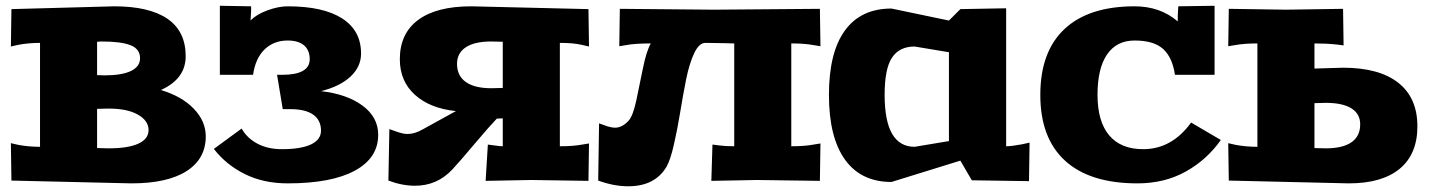

<svg xmlns="http://www.w3.org/2000/svg" viewBox="-20 -632 5000 672"><path d="M18.1 -130.9 43.9 -125Q80.1 -118.2 120.1 -118.2V-481.9Q80.1 -481.9 43.9 -475.1L18.1 -469.2L20 -600.1L379.9 -609.9Q502.4 -609.9 566.2 -566.2Q629.9 -522.5 629.9 -435.1Q629.9 -356 543 -316.9Q615.7 -295.4 658 -251.7Q700.2 -208 700.2 -154.8Q700.2 -76.2 633.1 -33.2Q565.9 9.8 439.9 9.8L20 0ZM319.8 -113.8 359.9 -112.8Q428.2 -112.8 464.1 -129.2Q500 -145.5 500 -176.8Q500 -209.5 462.9 -230.7Q425.8 -252 359.9 -252L319.8 -251ZM319.8 -369.1 345.2 -368.2Q406.2 -368.2 438.2 -383.5Q470.2 -398.9 470.2 -428.2Q470.2 -460.4 437.3 -473.6Q404.3 -486.8 335 -486.8L319.8 -485.8Z M728.5 -110.8 825.7 -182.1Q844.2 -148.9 880.6 -129.4Q917 -109.9 966.8 -109.9Q1033.2 -109.9 1068.4 -126.5Q1103.5 -143.1 1103.5 -174.8Q1103.5 -211.4 1076.2 -230.7Q1048.8 -250 996.6 -250H969.7L949.7 -370.1H966.8Q1064 -370.1 1064 -424.8Q1064 -456.5 1043.9 -473.4Q1023.9 -490.2 986.8 -490.2Q938.5 -490.2 906.2 -459.2Q874 -428.2 865.7 -370.1H749.5V-611.8L858.9 -609.9V-594.2Q856.9 -567.9 856.9 -560.1Q877 -581.5 915.8 -595.7Q954.6 -609.9 986.8 -609.9Q1111.8 -609.9 1177.7 -567.4Q1243.7 -524.9 1243.7 -444.8Q1243.7 -398.4 1206.8 -364Q1169.9 -329.6 1103.5 -313Q1194.3 -302.7 1249 -262.2Q1303.7 -221.7 1303.7 -160.2Q1303.7 -79.1 1221.9 -34.7Q1140.1 9.8 986.8 9.8Q902.8 9.8 837.4 -22.5Q772 -54.7 728.5 -110.8Z M1339.4 0 1342.8 -180.2Q1348.6 -178.2 1359.4 -174.3Q1370.1 -170.4 1376 -168.5Q1381.8 -166.5 1390.4 -164.8Q1398.9 -163.1 1406.7 -163.1Q1431.6 -163.1 1459.5 -179.2L1575.7 -243.2Q1485.4 -252.4 1432.4 -300Q1379.4 -347.7 1379.4 -424.8Q1379.4 -514.6 1443.6 -562.3Q1507.8 -609.9 1629.4 -609.9L2039.6 -600.1L2041.5 -469.2L2015.6 -475.1Q1987.8 -481.9 1939.5 -481.9V-268.1V-120.1Q1986.3 -120.1 2017.6 -126L2041.5 -129.9L2039.6 1L1839.4 -2L1679.7 1L1687.5 -126L1710.4 -123Q1729 -120.1 1739.7 -120.1V-217.8L1718.8 -216.8Q1692.9 -189.9 1639.4 -126.5Q1585.9 -63 1562.5 -38.1Q1509.3 18.1 1432.6 18.1Q1387.2 18.1 1339.4 0ZM1579.6 -408.2Q1579.6 -366.7 1610.4 -345Q1641.1 -323.2 1699.7 -323.2L1739.7 -324.2V-485.8L1699.7 -486.8Q1641.1 -486.8 1610.4 -466.6Q1579.6 -446.3 1579.6 -408.2Z M2073.7 0 2076.7 -200.2Q2081.5 -198.7 2091.3 -195.1Q2101.1 -191.4 2106.4 -189.7Q2111.8 -188 2119.4 -186.5Q2127 -185.1 2132.8 -185.1Q2157.2 -185.1 2179.7 -209Q2195.3 -226.1 2206.8 -279.3Q2218.3 -332.5 2230.2 -392.6Q2242.2 -452.6 2257.8 -480Q2201.2 -480 2171.4 -474.1L2147.5 -470.2L2149.4 -601.1L2479.5 -598.1L2849.6 -601.1L2851.6 -470.2L2827.6 -474.1Q2796.4 -480 2749.5 -480V-120.1Q2796.4 -120.1 2827.6 -126L2851.6 -129.9L2849.6 1L2629.4 -2L2469.7 1L2473.6 -126L2497.6 -123Q2518.6 -120.1 2549.8 -120.1V-480Q2548.3 -480 2509.3 -481Q2470.2 -481.9 2448.7 -481.9Q2426.8 -481.9 2409.7 -445.8Q2392.6 -409.7 2381.3 -353.5Q2370.1 -297.4 2360.6 -238.8Q2351.1 -180.2 2338.6 -125.7Q2326.2 -71.3 2312.5 -47.9Q2272 20 2178.7 20Q2128.4 20 2073.7 0Z M2881.3 -299.8Q2881.3 -448.7 2937.3 -525.4Q2993.2 -602.1 3100.1 -602.1L3301.3 -560.1L3341.3 -600.1L3501.5 -603V-120.1Q3521 -120.1 3557.1 -127L3583.5 -132.8L3581.5 2L3381.3 -1L3341.3 -69.8L3100.1 4.9Q2993.7 4.9 2937.5 -73.2Q2881.3 -151.4 2881.3 -299.8ZM3076.2 -299.8Q3076.2 -118.2 3181.2 -118.2L3301.3 -138.2V-449.2L3181.2 -469.2Q3127.9 -469.2 3102.1 -430.4Q3076.2 -391.6 3076.2 -299.8Z M3951.2 -609.9Q4040.5 -609.9 4102.1 -557.1Q4102.1 -581.1 4103 -594.2L4104 -609.9L4231 -611.8V-370.1H4092.3Q4083.5 -431.2 4050.8 -460.7Q4018.1 -490.2 3951.2 -490.2Q3888.2 -490.2 3854.7 -441.4Q3821.3 -392.6 3821.3 -299.8Q3821.3 -207 3862.1 -158.4Q3902.8 -109.9 3981 -109.9Q4081.5 -109.9 4148.9 -203.1L4252.9 -142.1Q4204.6 -73.2 4130.4 -31.7Q4056.2 9.8 3960.9 9.8Q3794.9 9.8 3708 -69.3Q3621.1 -148.4 3621.1 -299.8Q3621.1 -451.2 3705.8 -530.5Q3790.5 -609.9 3951.2 -609.9Z M4278.8 -130.9 4304.7 -125Q4340.8 -118.2 4380.9 -118.2V-480Q4334 -480 4302.7 -474.1L4278.8 -470.2L4280.8 -601.1L4481 -598.1L4680.7 -601.1L4682.6 -473.1L4658.7 -476.1Q4624 -480 4580.6 -480V-392.1L4680.7 -395Q4807.1 -395 4874 -342.3Q4940.9 -289.6 4940.9 -189.9Q4940.9 -92.8 4879.2 -41.5Q4817.4 9.8 4700.7 9.8L4280.8 0ZM4580.6 -113.8 4620.6 -112.8Q4679.2 -112.8 4710 -134Q4740.7 -155.3 4740.7 -196.8Q4740.7 -233.4 4710 -252.7Q4679.2 -272 4620.6 -272L4580.6 -271Z"/></svg>

Font: Zantroke
Style: Regular
Weight: 500
Foundry: gluk
Version: Version 0.36